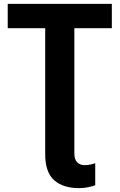

<svg xmlns="http://www.w3.org/2000/svg" viewBox="-20 -734 619 994"><path d="M20 -714H559V-588H365V61Q365 92 380 106.5Q395 121 418 121Q435 121 450 117.5Q465 114 473 111V225Q461 230 437.5 235Q414 240 389 240Q307 240 260.5 199Q214 158 214 64V-588H20Z"/></svg>

Font: BC Sans
Style: Bold
Weight: 700
Designer: Monotype Design Team
Province of B.C.
Foundry: Monotype Imaging Inc.
Version: Version 2.000;GOOG;noto-source:20170915:90ef993387c0